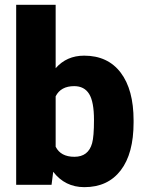

<svg xmlns="http://www.w3.org/2000/svg" viewBox="-20 -770 603 800"><path d="M536.6 -259.8Q536.6 -129.9 482.9 -60.1Q429.2 9.8 331.5 9.8Q251 9.8 201.7 -54.2L194.8 0H47.4V-750H211.9V-485.8Q257.8 -538.1 330.6 -538.1Q429.2 -538.1 482.9 -467.3Q536.6 -396.5 536.6 -268.1ZM371.6 -270Q371.6 -346.2 351.3 -378.7Q331.1 -411.1 289.1 -411.1Q233.4 -411.1 211.9 -368.7V-158.7Q232.9 -116.7 290 -116.7Q348.1 -116.7 363.8 -173.3Q371.6 -201.2 371.6 -270Z"/></svg>

Font: Roboto Black
Style: Regular
Weight: 900
Designer: Google
Version: Version 2.134; 2016